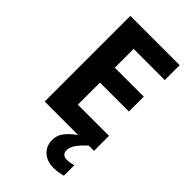

<svg xmlns="http://www.w3.org/2000/svg" viewBox="-265 -745 1051 1051"><g transform="rotate(45 260.0 -220.0)"><path d="M465.3 0H83.5V-663.1H465.3V-547.9H224.1V-402.3H448.2V-287.1H224.1V-116.2H465.3ZM356.4 103Q356.4 122.1 366.7 131.1Q377 140.1 393.1 140.1Q418 140.1 444.8 131.8V212.9Q407.7 223.1 374 223.1Q323.2 223.1 292 194.3Q260.7 165.5 260.7 118.7Q260.7 88.4 278.1 61.8Q295.4 35.2 342.3 0H423.8Q392.1 29.8 374.3 54.7Q356.4 79.6 356.4 103Z"/></g></svg>

Font: Bpm'online Open Sans
Style: Bold
Weight: 700
Foundry: Ascender Corporation
Version: Version 1.10